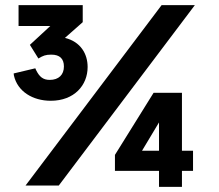

<svg xmlns="http://www.w3.org/2000/svg" viewBox="-20 -720 849 745"><path d="M177 -329C268 -329 320 -389 320 -460C320 -511 293 -558 232 -573L301 -634V-700H52V-619H175L96 -546L129 -493C147 -504 157 -508 179 -508C212 -508 228 -492 228 -462C228 -430 208 -410 173 -410C147 -410 133 -422 120 -448L117 -455L33 -435L34 -427C48 -365 107 -329 177 -329ZM79 0H208L736 -700H607ZM426 -57H597V5H686V-57H729V-135H686V-360H576L426 -119ZM531 -135 597 -245V-135Z"/></svg>

Font: Fixel Display SemiBold
Style: Regular
Weight: 600
Designer: AlfaBravo + MacPaw
Foundry: Kyrylo Tkachov, Marchela Mozhyna, Serhii Makarenko, Maria Weinstein, Zakhar Kryvoshyya
Version: Version 1.211